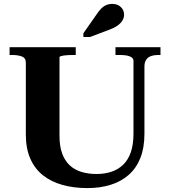

<svg xmlns="http://www.w3.org/2000/svg" viewBox="-20 -951 870 981"><path d="M284 -256Q284 -204 297.5 -167Q311 -130 335.5 -107Q360 -84 395 -73Q430 -62 473 -62Q516 -62 551 -74Q586 -86 611 -111Q636 -136 649 -175Q662 -214 662 -268V-641Q662 -649 656.5 -654.5Q651 -660 641.5 -663.5Q632 -667 619.5 -668.5Q607 -670 592 -670H570V-710H800V-670H785Q767 -670 751.5 -664.5Q736 -659 727 -646Q718 -633 718 -611V-268Q718 -196 697 -143.5Q676 -91 637 -57Q598 -23 544.5 -6.5Q491 10 427 10Q357 10 299.5 -6Q242 -22 200 -55Q158 -88 135 -140Q112 -192 112 -263V-630Q112 -655 91.5 -662.5Q71 -670 43 -670H29V-710H367V-670H353Q342 -670 329.5 -669.5Q317 -669 307 -667.5Q297 -666 290.5 -664Q284 -662 284 -658ZM469 -871 406 -781V-762H440L538 -799Q563 -808 579.5 -819.5Q596 -831 605 -845.5Q614 -860 614 -876Q614 -899 597.5 -915Q581 -931 554 -931Q536 -931 521.5 -924.5Q507 -918 494.5 -904.5Q482 -891 469 -871Z"/></svg>

Font: Roboto Serif 120pt Expanded SemiBold
Style: Regular
Weight: 600
Width: 7
Designer: Greg Gazdowicz
Foundry: Commercial Type
Version: Version 1.008